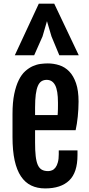

<svg xmlns="http://www.w3.org/2000/svg" viewBox="-20 -1029 491 1056"><path d="M228.5 7.3C286.1 7.3 330.2 -7.2 360.6 -36.4C391 -65.5 406.2 -112 406.2 -175.8V-201.7H303.2V-180.7C303.2 -163.1 301.6 -148.4 298.3 -136.5C295.1 -124.6 290.8 -115.1 285.4 -107.9C280 -100.7 273.8 -95.6 266.6 -92.5C259.4 -89.4 252.1 -87.9 244.6 -87.9C230.6 -87.9 219 -90.6 209.7 -95.9C200.4 -101.3 193.1 -110.1 187.7 -122.3C182.4 -134.5 178.5 -150.6 176.3 -170.7C174 -190.7 172.9 -215.3 172.9 -244.6V-313H396C398.3 -323.7 400.5 -335.4 402.6 -348.1C404.7 -360.8 406.4 -373.9 407.7 -387.5C409 -401 410.1 -414.7 410.9 -428.7C411.7 -442.7 412.1 -456.5 412.1 -470.2C412.1 -510.6 407.5 -544.3 398.2 -571.3C388.9 -598.3 376.5 -619.9 360.8 -636C345.2 -652.1 327.1 -663.5 306.6 -670.2C286.1 -676.8 264.8 -680.2 242.7 -680.2C230.6 -680.2 217.5 -679.3 203.4 -677.5C189.2 -675.7 175 -671.6 160.6 -665.3C146.3 -658.9 132.4 -649.7 118.9 -637.7C105.4 -625.7 93.5 -609.3 83.3 -588.6C73 -568 64.7 -542.4 58.3 -512C52 -481.5 48.8 -445 48.8 -402.3V-275.4C48.8 -225.3 52.7 -182.4 60.5 -146.7C68.4 -111.1 79.9 -81.9 95.2 -59.1C110.5 -36.3 129.3 -19.5 151.6 -8.8C173.9 2 199.5 7.3 228.5 7.3ZM296.9 -396H172.9V-437C172.9 -466 174.2 -490.2 176.8 -509.8C179.4 -529.3 183.3 -545 188.5 -556.9C193.7 -568.8 200.4 -577.2 208.5 -582.3C216.6 -587.3 226.1 -589.8 236.8 -589.8C257.3 -589.8 272.8 -580.1 283.2 -560.5C293.6 -541 298.8 -509.1 298.8 -464.8V-448.5C298.8 -442.1 298.7 -435.7 298.6 -429.2C298.4 -422.7 298.2 -416.4 297.9 -410.4C297.5 -404.4 297.2 -399.6 296.9 -396ZM263.2 -828.6 306.2 -725.1H413.1L278.3 -1008.8H193.4L61.5 -725.1H168L213.9 -828.6L238.3 -912.6Z"/></svg>

Font: Fjalla One
Style: Regular
Weight: 400
Designer: Irina Smirnova
Foundry: Irina Smirnova
Version: Version 1.001